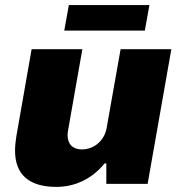

<svg xmlns="http://www.w3.org/2000/svg" viewBox="-20 -720 707 753"><path d="M232 -600H548L566 -700H250ZM201 13C272 13 340 -17 390 -79H397V1H559L652 -527H453L398 -217C390 -172 352 -134 301 -134C264 -134 245 -156 245 -190C245 -196 246 -202 247 -209L303 -527H104L44 -185C41 -165 39 -147 39 -129C39 -39 90 13 201 13Z"/></svg>

Font: Archivo Black
Style: Italic
Weight: 900
Italic angle: -10°
Designer: Hector Gatti
Foundry: Omnibus-Type
Version: Version 2.001